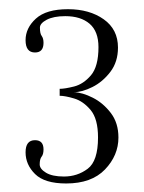

<svg xmlns="http://www.w3.org/2000/svg" viewBox="-20 -754 320 428"><path d="M127.5 -345Q79.5 -345 58.2 -366Q37 -387 37 -414.5Q37 -441.5 58 -441.5Q77 -441.5 77 -421Q77 -410 72.8 -404.8Q68.5 -399.5 68.5 -387.5Q68.5 -377.5 82.5 -369Q96.5 -360.5 122.5 -360.5Q152.5 -360.5 175.5 -377.8Q198.5 -395 198.5 -447.5Q198.5 -489 182 -508.8Q165.5 -528.5 145.2 -534.5Q125 -540.5 113 -540.5V-556Q124.5 -556 145.2 -561.2Q166 -566.5 182.8 -586.2Q199.5 -606 199.5 -649Q199.5 -684 179.8 -701Q160 -718 125.5 -718Q99.5 -718 84.2 -710Q69 -702 69 -692.5Q69 -679 73 -673.8Q77 -668.5 77 -658.5Q77 -637 58 -637Q37 -637 37 -664.5Q37 -691.5 60 -712.5Q83 -733.5 131.5 -733.5Q179.5 -733.5 211.2 -711Q243 -688.5 243 -648Q243 -616 226 -593.8Q209 -571.5 186 -560Q163 -548.5 144.5 -548.5Q163.5 -548 186.8 -536.2Q210 -524.5 227 -502.2Q244 -480 244 -447.5Q244 -407.5 214 -376.2Q184 -345 127.5 -345Z"/></svg>

Font: Imbue 50pt ExtraLight
Style: Regular
Weight: 200
Designer: Tyler Finck
Foundry: Etcetera Type Company
Version: Version 1.102; ttfautohint (v1.8.3)